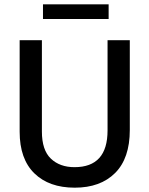

<svg xmlns="http://www.w3.org/2000/svg" viewBox="-20 -860 692 889"><path d="M483 -772H179V-840H483ZM581 -258Q581 -127 513 -59Q445 9 326 9Q207 9 139 -57.5Q71 -124 71 -250V-674H174V-251Q174 -165 215.5 -125.5Q257 -86 325 -86Q478 -86 478 -256V-674H581Z"/></svg>

Font: Hind Guntur Medium
Style: Regular
Weight: 500
Designer: Manushi Parikh, Hitesh Malaviya
Foundry: Indian Type Foundry
Version: Version 1.000;PS 1.0;hotconv 1.0.86;makeotf.lib2.5.63406; tt